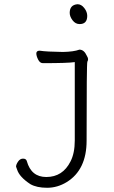

<svg xmlns="http://www.w3.org/2000/svg" viewBox="-20 -716 540 909"><path d="M203 173Q154 173 124 156Q72 122 61 87L56 73Q56 63 65.5 49Q75 35 89 35Q104 35 107 47Q128 122 199 122Q277 122 314 48Q334 9 334 -51V-422Q302 -417 183 -417Q169 -417 160.5 -434Q152 -451 152 -463Q152 -476 168 -476Q200 -471 278 -470Q329 -471 356 -481Q378 -481 391 -452Q397 -442 397 -436Q397 -430 393.5 -423.5Q390 -417 390 -50Q390 88 296 146Q252 173 203 173ZM357 -602Q337 -602 323.5 -620Q310 -638 310 -655Q310 -693 347 -696Q365 -696 379 -678Q393 -660 393 -641Q393 -602 357 -602Z"/></svg>

Font: LXGW WenKai Mono TC Light
Style: Regular
Weight: 300
Designer: LXGW / Fontworks Inc.
Foundry: LXGW / Fontworks Inc.
Version: Version 1.330